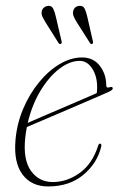

<svg xmlns="http://www.w3.org/2000/svg" viewBox="-20 -648 417 675"><path d="M336 -133.5Q322.5 -75 273.5 -33.8Q224.5 7.5 149 7.5Q90.5 7.5 59 -34.8Q27.5 -77 34.5 -156.5Q39.5 -213.5 61.5 -265.5Q83.5 -317.5 116.8 -358.2Q150 -399 189.5 -422.5Q229 -446 268.5 -446Q308.5 -446 331 -416.5Q353.5 -387 353.5 -348Q353.5 -337 366.5 -341.5Q375.5 -344.5 376.5 -337.5Q377 -331.5 362 -325Q351 -320 323.8 -308.2Q296.5 -296.5 261 -281.2Q225.5 -266 188.8 -250.2Q152 -234.5 121.5 -221.5Q91 -208.5 74.5 -201.5Q70.5 -181.5 68.5 -161.5Q61 -85.5 89.2 -46.8Q117.5 -8 165.5 -8Q215.5 -8 260 -39.8Q304.5 -71.5 325 -135.5Q327 -143 331.5 -143Q337.5 -143 336 -133.5ZM260 -434Q225 -434 188.5 -406Q152 -378 122.2 -328.8Q92.5 -279.5 77.5 -216Q97 -224.5 129.2 -238.5Q161.5 -252.5 198.2 -268Q235 -283.5 267.5 -297.8Q300 -312 320 -320.5Q321.5 -327.5 321.5 -341.5Q321.5 -380.5 304 -407.2Q286.5 -434 260 -434ZM176.5 -588.5 196.5 -503Q198 -496.5 194.5 -494Q190 -491.5 186 -496.5L139.5 -570.5Q133.5 -580.5 129.2 -589.2Q125 -598 126.5 -607.5Q128 -616 134.8 -621.5Q141.5 -627 150 -627.5Q162 -628 167.2 -617.2Q172.5 -606.5 176.5 -588.5ZM287 -588.5 306.5 -503Q308.5 -496.5 304.5 -494Q300 -491.5 296.5 -496.5L249.5 -570.5Q243.5 -580.5 239.5 -589.2Q235.5 -598 237 -607.5Q240.5 -626 260 -627.5Q272.5 -628 277.8 -617.2Q283 -606.5 287 -588.5Z"/></svg>

Font: Fraunces 72pt S000 Thin
Style: Italic
Weight: 100
Italic angle: -16°
Version: Version 1.000; ttfautohint (v1.8.3)